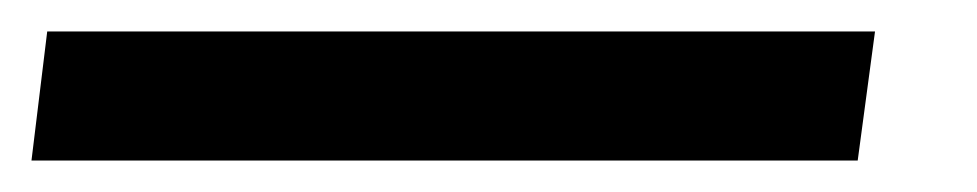

<svg xmlns="http://www.w3.org/2000/svg" viewBox="-25 -20 621 122"><path d="M5 0H531L520 82H-5Z"/></svg>

Font: Haskoy Medium
Style: Italic
Weight: 500
Designer: Ertekin Erdin
Foundry: Ertekin Erdin
Version: Version 2.000; ttfautohint (v1.8.4.7-5d5b)